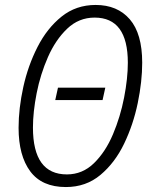

<svg xmlns="http://www.w3.org/2000/svg" viewBox="-20 -745 621 775"><path d="M246 10Q327 10 385.5 -39Q444 -88 481 -165Q518 -242 536 -329Q554 -416 554 -492Q554 -609 504 -667Q454 -725 366 -725Q287 -725 228.5 -678Q170 -631 131.5 -555.5Q93 -480 74 -393.5Q55 -307 55 -229Q55 -117 102 -53.5Q149 10 246 10ZM250 -41Q113 -41 113 -230Q113 -293 128 -369Q143 -445 173.5 -514.5Q204 -584 251 -629Q298 -674 362 -674Q496 -674 496 -492Q496 -429 481 -351.5Q466 -274 436 -203Q406 -132 359.5 -86.5Q313 -41 250 -41ZM203 -341H394L405 -391H214Z"/></svg>

Font: Noto Sans Display SemiCondensed Light
Style: Italic
Weight: 300
Width: 4
Italic angle: -12°
Designer: Monotype Design Team
Foundry: Monotype Imaging Inc.
Version: Version 1.900